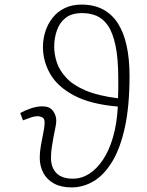

<svg xmlns="http://www.w3.org/2000/svg" viewBox="-20 -802 642 836"><path d="M292 14Q246 14 215 -3Q184 -20 168.5 -49.5Q153 -79 153 -116Q153 -139 158 -168Q163 -197 168.5 -223.5Q174 -250 174 -261Q176 -284 165.5 -290Q155 -296 144 -296Q132 -296 119 -292Q106 -288 80 -278L68 -310Q90 -322 115.5 -330.5Q141 -339 165 -339Q196 -339 210.5 -319.5Q225 -300 225 -277Q225 -264 221 -245.5Q217 -227 213 -205.5Q209 -184 205.5 -161Q202 -138 202 -115Q202 -72 226 -48Q250 -24 297 -24Q335 -24 368 -45Q401 -66 428 -106Q455 -146 472 -204.5Q489 -263 493 -338Q375 -348 303 -386Q231 -424 199 -479.5Q167 -535 167 -597Q167 -632 177.5 -665Q188 -698 209 -724.5Q230 -751 261.5 -766.5Q293 -782 335 -782Q389 -782 428.5 -761Q468 -740 493.5 -700Q519 -660 531.5 -602.5Q544 -545 544 -471Q544 -339 523.5 -246.5Q503 -154 467.5 -96.5Q432 -39 387 -12.5Q342 14 292 14ZM494 -374Q495 -398 495 -417.5Q495 -437 495 -458Q495 -547 483 -603.5Q471 -660 450 -690.5Q429 -721 400.5 -733Q372 -745 338 -745Q292 -745 265.5 -724Q239 -703 227.5 -669Q216 -635 216 -599Q216 -566 227 -531.5Q238 -497 267.5 -464.5Q297 -432 351.5 -408.5Q406 -385 494 -374Z"/></svg>

Font: Literata ExtraLight
Style: Italic
Weight: 250
Italic angle: -2°
Designer: Latin by Veronika Burian and Jose Scaglione. Greek by Irene Vlachou. Cyrillic by Vera Evstafieva
Foundry: TypeTogether
Version: Version 3.002